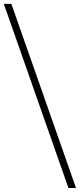

<svg xmlns="http://www.w3.org/2000/svg" viewBox="-54 -882 411 987"><path d="M-34.4 -862.2H4.4L336.7 84.4H297.8Z"/></svg>

Font: Paperlogy 2 ExtraLight
Style: Regular
Weight: 250
Designer: redesigned by Lee Juim, glyphs from Gmarket Sans & Montserrat
Foundry: PT&
Version: Version 1.001